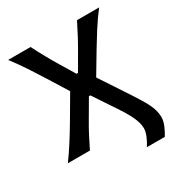

<svg xmlns="http://www.w3.org/2000/svg" viewBox="-198 -854 1081 1147"><g transform="rotate(-30 342.5 -280.0)"><path d="M481.5 153Q499.5 125.5 511.2 97Q523 68.5 523 45.5Q523 10 501 -37Q479 -84 425 -162L344 -284H334L262.5 -161.5Q239.5 -122.5 219 -83.5Q198.5 -44.5 177 0H25Q60.5 -49 92.8 -99.5Q125 -150 157.5 -205L252 -366L170 -497.5Q138.5 -548.5 104 -601Q69.5 -653.5 24.5 -713H179Q202.5 -666.5 226.8 -622.8Q251 -579 275 -539.5L337 -437H347L407 -540.5Q430.5 -580.5 453.8 -624Q477 -667.5 499.5 -713H652Q609.5 -657 575.8 -604Q542 -551 515.5 -506.5L427.5 -359L523 -214.5Q567.5 -147.5 595 -102.8Q622.5 -58 634.8 -24.8Q647 8.5 647 41Q647 67 634.2 97Q621.5 127 605.5 153Z"/></g></svg>

Font: Commissioner Flair Medium
Style: Regular
Weight: 500
Designer: Kostas Bartsokas
Foundry: Kostas Bartsokas
Version: Version 1.000; ttfautohint (v1.8.3)